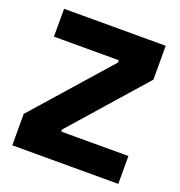

<svg xmlns="http://www.w3.org/2000/svg" viewBox="-121 -764 816 868"><g transform="rotate(20 287.0 -330.0)"><path d="M32 0V-151L353 -515V-526H41V-660H530V-497L219 -144V-134H542V0Z"/></g></svg>

Font: Bricolage Grotesque 48pt Condensed ExtraBold ExtraBold
Style: Regular
Weight: 800
Version: Version 1.000;gftools[0.9.30]